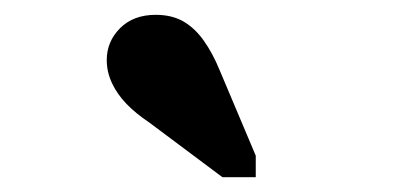

<svg xmlns="http://www.w3.org/2000/svg" viewBox="-20 -844 540 259"><path d="M276 -750 325 -634V-605H280L181 -679Q163 -691 150.5 -704Q138 -717 131 -732Q124 -747 124 -763Q124 -788 142 -806Q160 -824 190 -824Q212 -824 227.5 -815Q243 -806 255 -789Q267 -772 276 -750Z"/></svg>

Font: Roboto Serif 20pt SemiBold
Style: Regular
Weight: 600
Version: Version 1.008